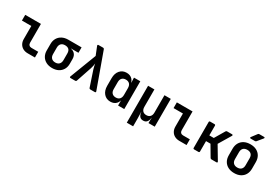

<svg xmlns="http://www.w3.org/2000/svg" viewBox="53 -1948 4694 3290"><g transform="rotate(30 2400.0 -302.5)"><path d="M412.3 0Q358.5 0 317.8 -22.2Q277.1 -44.4 254.5 -84.7Q231.9 -125 231.9 -178.4V-437H46.2V-550H357V-178.4Q357 -148.5 374.5 -130.8Q392 -113 421.1 -113H555.9V0Z M898.8 10Q829.5 10 778.2 -17.1Q726.9 -44.2 698.6 -92.6Q670.4 -141.1 670.4 -205.9V-334.1Q670.4 -398.9 698.6 -447.6Q726.9 -496.2 778.2 -523.1Q829.5 -550 898.8 -550H1161.2V-442.8H1013.9V-412.8L980.1 -443.2Q1048.3 -443.2 1087.7 -404.2Q1127.1 -365.2 1127.1 -299V-205.9Q1127.1 -141.1 1098.9 -92.6Q1070.6 -44.2 1019.6 -17.1Q968.6 10 898.8 10ZM898.8 -99.3Q948.1 -99.3 975.1 -127.5Q1002 -155.8 1002 -205.9V-334.1Q1002 -390.6 975.1 -415.7Q948.1 -440.7 898.8 -440.7Q849.9 -440.7 822.7 -412.8Q795.5 -384.8 795.5 -334.1V-205.9Q795.5 -155.8 822.7 -127.5Q849.9 -99.3 898.8 -99.3Z M1260.4 0Q1249.8 0 1245.1 -6.5Q1240.4 -13 1244.4 -23L1443.5 -543.3L1377.9 -707Q1373.9 -718 1378.4 -724Q1382.9 -730 1393.9 -730H1483.6Q1500.6 -730 1506.6 -714L1756.2 -23Q1760.2 -13 1755.7 -6.5Q1751.2 0 1740.2 0H1649.9Q1632.9 0 1627.5 -16.6L1525.3 -321.9Q1515.9 -349.9 1510.1 -379.5Q1504.4 -409.1 1501.2 -427.1Q1499.4 -409.1 1494 -379.8Q1488.5 -350.5 1478.9 -321.9L1375.8 -16Q1371 0 1353.4 0Z M2050.4 10Q1970.2 10 1920.3 -47Q1870.4 -104.1 1870.4 -200.4V-349.1Q1870.4 -445.9 1920.1 -503Q1969.8 -560 2050.4 -560Q2123.7 -560 2165.9 -513.6Q2208.1 -467.3 2208.1 -386.6L2173.1 -450.9H2201.9L2198.1 -550H2323.2V0H2201V-99.1H2173.1L2208.1 -163.4Q2208.1 -82.3 2165.9 -36.2Q2123.7 10 2050.4 10ZM2096.8 -98.4Q2145.2 -98.4 2171.7 -127.3Q2198.1 -156.1 2198.1 -208.8V-341.2Q2198.1 -393.9 2171.7 -422.7Q2145.2 -451.6 2096.8 -451.6Q2049.2 -451.6 2022.3 -424Q1995.5 -396.4 1995.5 -344.1V-205.9Q1995.5 -154.1 2022.3 -126.3Q2049.2 -98.4 2096.8 -98.4Z M2477.2 180V-550H2602.3V-205.9Q2602.3 -155 2628.2 -126.7Q2654.1 -98.4 2700.9 -98.4Q2748.1 -98.4 2774.7 -126.7Q2801.2 -155 2801.2 -205.9V-550H2926.3V0H2802L2805 -105H2776.2L2804.1 -134.2Q2804.1 -67.5 2779 -28.8Q2753.9 10 2700.5 10Q2647.6 10 2623.5 -28.8Q2599.4 -67.5 2599.4 -134.2L2627.3 -105H2598.6L2602.3 25.9V180Z M3412.3 0Q3358.5 0 3317.8 -22.2Q3277.1 -44.4 3254.5 -84.7Q3231.9 -125 3231.9 -178.4V-437H3046.2V-550H3357V-178.4Q3357 -148.5 3374.5 -130.8Q3392 -113 3421.1 -113H3555.9V0Z M3706 0Q3686 0 3686 -20V-530Q3686 -550 3706 -550H3791.1Q3811.1 -550 3811.1 -530V-338.2H3899.4L4016.7 -536.4Q4025.1 -550 4040.7 -550H4137.7Q4149.1 -550 4153.1 -543.3Q4157.1 -536.6 4151.3 -526L4006.3 -284.2L4161.3 -24Q4167.1 -14 4163.1 -7Q4159.1 0 4147.7 0H4048.5Q4032.5 0 4024.1 -13.6L3899.2 -225.2H3811.1V-20Q3811.1 0 3791.1 0Z M4500 9.2Q4429.9 9.2 4378.2 -17.7Q4326.5 -44.6 4298.2 -94.1Q4270 -143.6 4270 -210.8V-339.2Q4270 -406.8 4298.2 -456.1Q4326.5 -505.4 4378.2 -532.3Q4429.9 -559.2 4500 -559.2Q4571.1 -559.2 4622.3 -532.3Q4673.5 -505.4 4701.8 -456.1Q4730 -406.8 4730 -339.2V-210.8Q4730 -143.6 4701.8 -94.1Q4673.5 -44.6 4622.1 -17.7Q4570.7 9.2 4500 9.2ZM4500 -100.1Q4550.2 -100.1 4577.6 -127.5Q4604.9 -155 4604.9 -206.7V-343.3Q4604.9 -395.6 4577.6 -422.8Q4550.2 -449.9 4500 -449.9Q4450.8 -449.9 4422.9 -422.8Q4395.1 -395.6 4395.1 -343.3V-206.7Q4395.1 -155 4422.9 -127.5Q4450.8 -100.1 4500 -100.1ZM4452.9 -645Q4440.9 -645 4437.2 -652Q4433.4 -659 4440.4 -669L4518.9 -773Q4527.3 -785 4542.9 -785H4634.3Q4647.3 -785 4650.8 -778Q4654.3 -771 4646.3 -760.4L4561 -656.4Q4551.4 -645 4536.4 -645Z"/></g></svg>

Font: Pitagon Sans Mono
Style: Regular
Weight: 400
Monospace: yes
Designer: Travis Tran
Foundry: Pitagon
Version: Version 1.001;gftools[0.9.26]